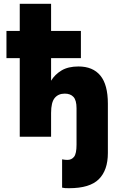

<svg xmlns="http://www.w3.org/2000/svg" viewBox="-20 -720 628 1011"><path d="M14 -557H84V-700H249V-557H406V-414H249V-295Q269 -328 304 -349Q339 -370 393 -370Q469 -370 508.5 -322Q548 -274 548 -174V86Q548 176 500.5 223.5Q453 271 344 271Q330 271 322.5 270.5Q315 270 307 268V119Q322 122 335 122Q357 122 370 105.5Q383 89 383 42V-150Q383 -192 367 -209.5Q351 -227 321 -227Q287 -227 268 -204Q249 -181 249 -125V0H84V-414H14Z"/></svg>

Font: Tilda Sans Black
Style: Regular
Weight: 900
Designer: ParaType Ltd
Foundry: ParaType Ltd
Version: Version 1.009